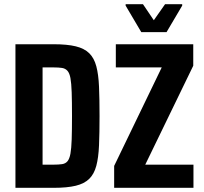

<svg xmlns="http://www.w3.org/2000/svg" viewBox="-20 -900 977 920"><path d="M54 0V-688H237Q302 -688 343 -678Q384 -668 407.5 -645Q431 -622 441.5 -582.5Q452 -543 454.5 -484Q457 -425 457 -344Q457 -263 454.5 -204Q452 -145 441.5 -105.5Q431 -66 407.5 -43Q384 -20 343 -10Q302 0 237 0ZM184 -111H236Q261 -111 277.5 -113.5Q294 -116 303.5 -127.5Q313 -139 317.5 -163.5Q322 -188 323.5 -232Q325 -276 325 -344Q325 -413 323.5 -457.5Q322 -502 317.5 -526Q313 -550 303 -561Q293 -572 277 -574.5Q261 -577 236 -577H184ZM527 0V-105L755 -577H535V-688H906V-585L676 -111H907V0ZM657 -746 582 -873V-880H665L717 -803L771 -880H853V-873L778 -746Z"/></svg>

Font: Saira Condensed
Style: Bold
Weight: 700
Width: 3
Designer: Hector Gatti with collaboration of the Omnibus-Type team
Foundry: Omnibus-Type
Version: Version 1.101